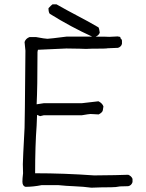

<svg xmlns="http://www.w3.org/2000/svg" viewBox="-20 -856 677 891"><path d="M404 15Q367 10 327.5 8.5Q288 7 249 3H174Q134 11 98 11Q84 7 84 -13Q84 -27 87 -52L86 -94Q86 -113 94 -263Q95 -271 98 -621L94 -661Q99 -677 117 -684H147Q190 -676 200 -676Q209 -676 288 -686Q361 -686 408 -686Q309 -731 211 -792Q205 -799 205 -818Q219 -833 224 -836H242Q291 -808 340 -782.5Q389 -757 437 -729Q440 -725 443 -705Q439 -692 424 -686Q479 -686 487 -685L527 -687L530 -686Q539 -686 539 -682L538 -679H539Q545 -674 546 -668V-653Q545 -646 539 -640.5Q533 -635 527 -634L479 -632Q477 -630 404 -630L379 -629Q366 -630 288 -631L156 -625L154 -615Q154 -448 150 -372L183 -377H359L437 -386Q455 -377 460 -362Q459 -353 457 -343.5Q455 -334 438 -325L400 -327Q394 -327 359 -321H183L166 -317L152 -323L150 -273Q143 -180 143 -52Q277 -52 417 -42Q532 -43 575 -45Q590 -39 595 -26V-11Q590 5 575 8L537 9Q518 13 496 13Q451 13 404 15Z"/></svg>

Font: Yozai
Style: Regular
Weight: 400
Designer: LXGW / Y.OzVox
Foundry: LXGW / Y.OzVox
Version: Version 0.861;October 22, 2024